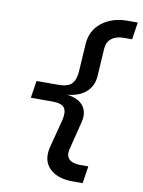

<svg xmlns="http://www.w3.org/2000/svg" viewBox="-100 -898 800 1076"><g transform="rotate(10 300.0 -360.0)"><path d="M390 110Q301 110 256.5 64Q212 18 233 -61L274 -220Q285 -266 269.5 -288.5Q254 -311 200 -311H78L93 -409H215Q270 -409 292 -431Q314 -453 318 -500L328 -660Q333 -739 391.5 -784.5Q450 -830 538 -830H595L580 -732H532Q490 -732 464 -712Q438 -692 435 -654L425 -494Q421 -439 383.5 -404.5Q346 -370 276 -363Q343 -354 369.5 -317Q396 -280 382 -226L342 -66Q332 -28 352 -8Q372 12 414 12H462L447 110Z"/></g></svg>

Font: JetBrains Mono NL SemiBold
Style: Italic
Weight: 600
Italic angle: -9°
Monospace: yes
Designer: Philipp Nurullin, Konstantin Bulenkov
Foundry: JetBrains
Version: Version 2.305; ttfautohint (v1.8.4.7-5d5b)